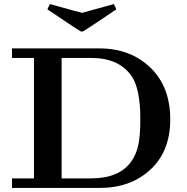

<svg xmlns="http://www.w3.org/2000/svg" viewBox="-20 -924 921 944"><path d="M39 0V-47H147V-639H39V-686H469Q621 -686 719 -592Q817 -498 817 -337Q817 -180 719.5 -90Q622 0 470 0ZM213 -878 225 -904Q380 -861 383 -861H384Q385 -861 540 -904L552 -878Q497 -842 437 -801Q388 -768 383 -768Q377 -768 328 -801Q268 -842 213 -878ZM283 -47H429Q567 -47 626 -131Q650 -165 660 -211Q670 -257 670 -338Q670 -487 627 -550Q565 -639 429 -639H283Z"/></svg>

Font: CMU Serif
Style: Bold
Weight: 700
Version: Version 0.7.0